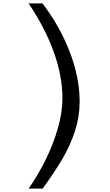

<svg xmlns="http://www.w3.org/2000/svg" viewBox="-20 -858 640 1121"><path d="M344.5 -282Q344.5 -416.5 292.5 -558.2Q240.5 -700 147 -838H228Q328.5 -707 386.8 -556Q445 -405 445 -266Q445 -177.5 418 -93.8Q391 -10 344.8 69Q298.5 148 229 243H147Q203.5 162.5 248 71.5Q292.5 -19.5 318.5 -111.2Q344.5 -203 344.5 -282Z"/></svg>

Font: JuliaMono
Style: Regular
Weight: 400
Monospace: yes
Designer: cormullion
Foundry: corm
Version: Version 0.055; ttfautohint (v1.8.4)